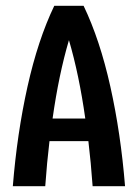

<svg xmlns="http://www.w3.org/2000/svg" viewBox="-20 -645 478 665"><path d="M286.1 -156.2H151.4Q142.6 -83 136.7 0H24.4Q39.1 -182.6 75.2 -344.7Q111.3 -506.8 168 -625H269.5Q326.2 -506.8 362.3 -344.7Q398.4 -182.6 413.1 0H300.8Q294.9 -83 286.1 -156.2ZM275.4 -234.4Q253.9 -386.7 218.8 -505.9Q183.6 -386.7 162.1 -234.4Z"/></svg>

Font: Sudo
Style: Bold
Weight: 700
Monospace: yes
Designer: Jens Kutilek
Foundry: Jens Kutilek
Version: Version 0.040